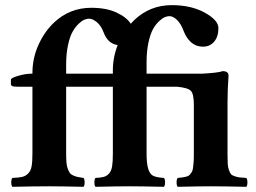

<svg xmlns="http://www.w3.org/2000/svg" viewBox="-20 -718 987 740"><path d="M544.9 -127.9Q544.9 -85.9 551.5 -66.2Q558.1 -46.4 570.6 -40.3Q583 -34.2 611.8 -32.2Q616.2 -27.8 616.2 -15.1Q616.2 -2.4 611.8 2Q525.9 0 480 0Q432.1 0 348.1 2Q343.8 -2.4 343.8 -15.1Q343.8 -27.8 348.1 -32.2Q369.1 -33.2 380.4 -36.4Q391.6 -39.6 400.4 -49.3Q409.2 -59.1 412.1 -76.9Q415 -94.7 415 -126V-383.8H369.1H234.9V-127.9Q234.9 -106.9 236.1 -92.3Q237.3 -77.6 241.2 -67.4Q245.1 -57.1 249 -51.5Q252.9 -45.9 262.2 -41.7Q271.5 -37.6 278.8 -36.1Q286.1 -34.7 301.8 -32.2Q306.2 -27.8 306.2 -15.1Q306.2 -2.4 301.8 2Q215.8 0 169.9 0Q111.8 0 27.8 2Q23.4 -2.4 23.4 -15.1Q23.4 -27.8 27.8 -32.2Q53.2 -33.2 66.2 -36.4Q79.1 -39.6 88.9 -49.6Q98.6 -59.6 101.8 -77.1Q105 -94.7 105 -126V-383.8H48.8Q32.7 -383.8 27.3 -386.2Q22 -388.7 22 -394V-411.1Q22 -417.5 50.3 -425.8Q78.6 -434.1 103 -434.1H105V-437Q105 -493.7 128.4 -545.4Q151.9 -597.2 189 -631.8Q249 -688 332 -688Q389.6 -688 429 -669.7Q468.3 -651.4 483.9 -626.5Q493.7 -637.2 499 -642.1Q559.1 -698.2 642.1 -698.2Q716.8 -698.2 769.3 -669.2Q821.8 -640.1 821.8 -609.9Q821.8 -576.7 805.4 -557.4Q789.1 -538.1 762.2 -538.1Q735.8 -538.1 716.8 -554.7Q697.8 -571.8 688 -598.1Q677.2 -627 662.1 -641.4Q647 -655.8 632.8 -655.8Q625 -655.8 615.2 -651.9Q605.5 -647.9 592.5 -635.7Q579.6 -623.5 569.3 -605Q559.1 -586.4 552 -553.2Q544.9 -520 544.9 -478V-434.1H760.3Q822.3 -437.5 837.9 -443.8Q860.8 -443.8 860.8 -426.8Q856.9 -371.1 856.9 -321.3V-122.1Q856.9 -100.6 857.7 -86.9Q858.4 -73.2 862.3 -62.7Q866.2 -52.2 869.9 -47.4Q873.5 -42.5 883.5 -39.1Q893.6 -35.6 902.3 -34.4Q911.1 -33.2 929.2 -32.2Q933.6 -27.8 933.6 -15.1Q933.6 -2.4 929.2 2Q843.3 0 792 0Q749 0 665 2Q660.6 -2.4 660.6 -15.1Q660.6 -27.8 665 -32.2Q678.2 -33.7 684.3 -34.4Q690.4 -35.2 698.7 -37.4Q707 -39.6 710.4 -43.5Q713.9 -47.4 718 -53.2Q722.2 -59.1 723.6 -68.8Q725.1 -78.6 726.1 -91.3Q727.1 -104 727.1 -122.1V-314Q727.1 -356 715.6 -367.9Q704.1 -379.9 662.1 -383.8H544.9ZM413.1 -434.1H415V-446.8Q415 -497.1 433.6 -544.4Q395.5 -549.3 378.9 -594.2Q370.1 -618.2 353.8 -632.1Q337.4 -646 323.2 -646Q315.4 -646 305.4 -642.1Q295.4 -638.2 282.7 -626Q270 -613.8 259.5 -595.2Q249 -576.7 241.9 -543.2Q234.9 -509.8 234.9 -467.8V-434.1Z"/></svg>

Font: Linux Libertine G
Style: Bold
Weight: 700
Designer: Philipp H. Poll
Foundry: Philipp H. Poll
Version: Version 5.0.3